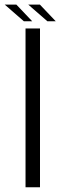

<svg xmlns="http://www.w3.org/2000/svg" viewBox="-34 -796 289 816"><path d="M74.5 0H136V-675H74.5ZM167.5 -705.5H203L135.5 -776.5H86ZM67.5 -705.5H103L35.5 -776.5H-14Z"/></svg>

Font: Anybody Thin Light
Style: Regular
Weight: 300
Version: Version 1.113;gftools[0.9.25]